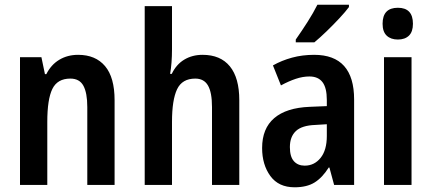

<svg xmlns="http://www.w3.org/2000/svg" viewBox="-20 -786 1834 816"><path d="M312 -553Q386 -553 426.5 -505Q467 -457 467 -360V0H351V-331Q351 -391 334.5 -421.5Q318 -452 279 -452Q224 -452 202.5 -408Q181 -364 181 -268V0H65V-543H156L171 -471H177Q197 -511 232 -532Q267 -553 312 -553Z M711 -576Q711 -518 703 -472H710Q729 -512 763 -532.5Q797 -553 841 -553Q917 -553 957 -504Q997 -455 997 -360V0H881V-331Q881 -393 864 -422.5Q847 -452 810 -452Q754 -452 732.5 -406.5Q711 -361 711 -268V0H595V-760H711Z M1315 -553Q1485 -553 1485 -363V0H1400L1380 -74H1377Q1350 -31 1317 -10.5Q1284 10 1232 10Q1164 10 1129 -38Q1094 -86 1094 -157Q1094 -240 1145.5 -284Q1197 -328 1296 -332L1369 -335V-361Q1369 -413 1350.5 -437Q1332 -461 1295 -461Q1267 -461 1237 -451Q1207 -441 1174 -423L1140 -508Q1177 -529 1221 -541Q1265 -553 1315 -553ZM1320 -255Q1263 -253 1237.5 -229Q1212 -205 1212 -161Q1212 -120 1229 -101Q1246 -82 1275 -82Q1316 -82 1342.5 -115Q1369 -148 1369 -208V-258ZM1463 -756Q1449 -737 1423 -709Q1397 -681 1368 -653Q1339 -625 1316 -606H1237V-618Q1263 -655 1287.5 -693.5Q1312 -732 1329 -766H1463Z M1671 -753Q1735 -753 1735 -685Q1735 -651 1718 -634.5Q1701 -618 1671 -618Q1641 -618 1623.5 -634.5Q1606 -651 1606 -685Q1606 -753 1671 -753ZM1729 -543V0H1612V-543Z"/></svg>

Font: Noto Sans Hebrew Condensed SemiBold
Style: Regular
Weight: 600
Width: 3
Designer: Monotype Design Team
Foundry: Monotype Imaging Inc.
Version: Version 2.004; ttfautohint (v1.8.4.7-5d5b)